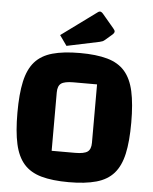

<svg xmlns="http://www.w3.org/2000/svg" viewBox="-58 -907 771 970"><g transform="rotate(5 327.0 -421.5)"><path d="M38.4 -312Q38.4 -407.2 52.3 -470.5Q66.2 -533.9 98.9 -571.2Q131.6 -608.4 187.6 -624.2Q243.6 -640 327.1 -640Q410.4 -640 466.5 -624.2Q522.6 -608.4 555.3 -571Q588 -533.6 601.9 -470.4Q615.8 -407.2 615.8 -312Q615.8 -216.8 601.9 -154Q588 -91.1 555.3 -53.8Q522.6 -16.6 466.5 -0.8Q410.4 15 327.1 15Q243.6 15 187.6 -0.8Q131.6 -16.6 98.9 -53.8Q66.2 -91.1 52.3 -154Q38.4 -216.8 38.4 -312ZM227.5 -135.4H346.1Q391.8 -135.4 409.3 -147.9Q426.8 -160.5 426.8 -193.2V-489.6H307.2Q262.2 -489.6 244.8 -477.1Q227.5 -464.5 227.5 -431.8ZM255.8 -670 219.3 -721.5 399.4 -853.5Q404.4 -857.5 409.7 -857.5Q416.8 -857.5 425.3 -848L483.5 -779Q492 -769.5 492 -763.2Q492 -755.9 482 -746.9L446.6 -716.5Q441.1 -711.8 435.9 -709.4Q430.6 -707 421.6 -705Z"/></g></svg>

Font: Changa
Style: Regular
Weight: 400
Designer: Eduardo Rodriguez Tunni
Foundry: Eduardo Rodriguez Tunni
Version: Version 3.003